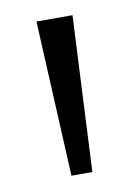

<svg xmlns="http://www.w3.org/2000/svg" viewBox="-52 -846 302 425"><g transform="rotate(-10 99.0 -633.0)"><path d="M75.5 -458.5 58.5 -808H139.5L122.5 -458.5Z"/></g></svg>

Font: Encode Sans Semi Condensed
Style: Regular
Weight: 400
Width: 4
Designer: Multiple Designers
Foundry: Impallari Type
Version: Version 2.000